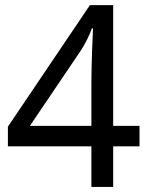

<svg xmlns="http://www.w3.org/2000/svg" viewBox="-20 -738 591 758"><path d="M530.8 -160.2H426.8V0H340.8V-160.2H11.2V-237.8L335 -717.8H426.8V-241.2H530.8ZM340.8 -241.2V-415Q340.8 -442.4 341.6 -472.4Q342.3 -502.4 343.3 -531Q344.2 -559.6 345.5 -584.5Q346.7 -609.4 347.2 -626H342.8Q339.4 -616.2 334.2 -604.2Q329.1 -592.3 323 -580.3Q316.9 -568.4 310.5 -557.1Q304.2 -545.9 298.8 -538.1L98.1 -241.2Z"/></svg>

Font: Noto Sans Lao UI
Style: Regular
Weight: 400
Designer: Danh Hong
Foundry: Danh Hong
Version: Version 1.03 uh